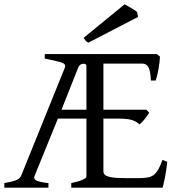

<svg xmlns="http://www.w3.org/2000/svg" viewBox="-20 -864 819 884"><path d="M0 0V-21Q33.2 -26.9 52 -33.4Q70.8 -40 77.1 -54.2L278.8 -553.2Q285.6 -569.8 259.8 -577.4Q233.9 -585 186 -594.2V-615.2H702.1L716.8 -603Q715.3 -578.1 709.5 -544.9Q703.6 -511.7 696.8 -493.2H674.8Q672.9 -538.1 663.3 -554.7Q653.8 -571.3 634.8 -571.3H456.1V-358.9H653.8L667 -345.2Q658.7 -331.5 645.8 -315.2Q632.8 -298.8 622.1 -291Q607.9 -305.2 587.2 -311.5Q566.4 -317.9 524.9 -317.9H456.1V-75.2Q456.1 -65.9 463.4 -58.8Q470.7 -51.8 492.4 -47.9Q514.2 -43.9 557.1 -43.9H620.1Q650.4 -43.9 668.9 -49.1Q687.5 -54.2 700.9 -72Q714.4 -89.8 728 -127.9L750 -119.1Q745.6 -77.1 739.3 -45.7Q732.9 -14.2 729 0H308.1V-21Q341.3 -27.8 359.6 -36.1Q377.9 -44.4 377.9 -50.8V-317.9H246.6L139.2 -54.2Q132.8 -40 147.9 -32.7Q163.1 -25.4 203.1 -21V0ZM263.2 -358.9H377.9V-560.5Q377.9 -571.3 362.3 -570.3Q346.7 -569.3 339.8 -552.2ZM386.7 -667.5Q378.4 -671.4 375 -675.8Q371.6 -680.2 364.7 -689.5L553.7 -844.2Q564 -838.4 584 -827.1Q604 -815.9 611.3 -808.1L615.7 -786.1Z"/></svg>

Font: David Libre
Style: Regular
Weight: 400
Designer: Ismar David, J. Victor Gaultney, Annie Olsen and Meir Sadan
Foundry: Monotype Imaging Inc. & SIL International
Version: Version 1.100; ttfautohint (v1.8.4.7-5d5b)